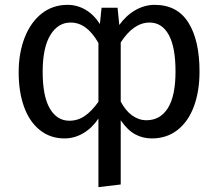

<svg xmlns="http://www.w3.org/2000/svg" viewBox="-20 -559 900 792"><path d="M803 -264Q803 -183 780 -120.5Q757 -58 712.5 -23Q668 12 606 12Q569 12 537.5 -5Q506 -22 478 -63V202L386 213V-70Q360 -31 323.5 -9.5Q287 12 246 12Q188 12 145 -22Q102 -56 79.5 -117.5Q57 -179 57 -261Q57 -341 82 -404.5Q107 -468 152.5 -503.5Q198 -539 259 -539Q298 -539 332.5 -519Q367 -499 392 -460L399 -527H465L472 -456Q501 -496 539 -517.5Q577 -539 618 -539Q711 -539 757 -466Q803 -393 803 -264ZM386 -139V-382Q361 -425 333 -445.5Q305 -466 271 -466Q219 -466 187.5 -414Q156 -362 156 -263Q156 -162 185.5 -111.5Q215 -61 266 -61Q301 -61 329.5 -80.5Q358 -100 386 -139ZM704 -264Q704 -365 676 -415.5Q648 -466 597 -466Q531 -466 478 -384V-140Q498 -102 525.5 -82.5Q553 -63 584 -63Q641 -63 672.5 -113Q704 -163 704 -264Z"/></svg>

Font: Fira Sans
Style: Regular
Weight: 400
Designer: bBox Type GmbH & Carrois Corporate GbR & Edenspiekermann AG
Foundry: bBox Type GmbH & Carrois Corporate GbR & Edenspiekermann AG
Version: Version 4.301